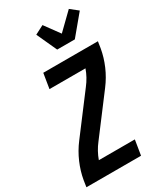

<svg xmlns="http://www.w3.org/2000/svg" viewBox="-242 -1081 991 1169"><g transform="rotate(-30 253.5 -497.0)"><path d="M2 0 9 -46Q19 -104 43.5 -161Q68 -218 106 -268L304 -530Q322 -553 336 -578.5Q350 -604 359 -630H106L123 -735H507L500 -689Q490 -631 465.5 -574Q441 -517 403 -467L205 -205Q187 -182 173 -156.5Q159 -131 150 -105H403L386 0ZM267 -815 202 -957 264 -989 340 -885 452 -994 505 -952 391 -815Z"/></g></svg>

Font: Iosevka Term Curly Extrabold
Style: Italic
Weight: 800
Italic angle: -9°
Designer: Belleve Invis
Foundry: Belleve Invis
Version: Version 32.3.0